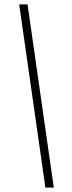

<svg xmlns="http://www.w3.org/2000/svg" viewBox="-20 -740 325 871"><path d="M186 111H224L105 -720H67Z"/></svg>

Font: Fixel Text 20240404 ExtraLight
Style: Italic
Weight: 200
Width: 4
Italic angle: -10°
Designer: AlfaBravo + MacPaw
Foundry: Kyrylo Tkachov, Marchela Mozhyna, Serhii Makarenko, Maria Weinstein, Zakhar Kryvoshyya
Version: Version 1.211;Glyphs 3.2 (3225)